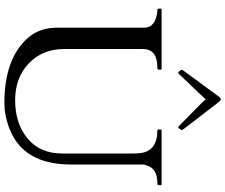

<svg xmlns="http://www.w3.org/2000/svg" viewBox="-94 -898 1005 856"><g transform="rotate(90 408.0 -469.5)"><path d="M280 -669Q198 -669 198 -604V-254Q198 -157 262 -96Q326 -35 426 -35Q530 -35 597 -90.5Q664 -146 664 -246V-556Q664 -603 655 -621Q634 -669 561 -669Q557 -669 557 -673V-685Q557 -688 561 -688H801Q805 -688 805 -685V-673Q805 -669 794 -669Q730 -669 716 -619Q713 -611 713 -604V-284Q713 -69 549 -8Q494 13 439 13Q244 13 151 -89Q103 -142 103 -220V-610Q103 -652 53 -665Q38 -669 28 -669Q18 -669 18 -673V-685Q18 -688 21 -688H286Q290 -688 290 -685V-673Q290 -669 280 -669ZM432 -873Q431 -875 427 -879.5Q423 -884 422 -884Q421 -884 417.5 -879.5Q414 -875 412 -873L308 -764Q306 -762 303 -762Q300 -762 295.5 -768.5Q291 -775 291 -777.5Q291 -780 294 -785L410 -943Q413 -946 416 -949Q419 -952 422 -952Q426 -952 435 -942L556 -785Q559 -780 559 -777.5Q559 -775 554 -768.5Q549 -762 547 -762Q545 -762 543 -764Z"/></g></svg>

Font: Cardo
Style: Regular
Weight: 400
Designer: David J. Perry
Foundry: David J. Perry
Version: Version 1.0451